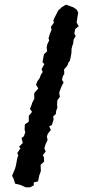

<svg xmlns="http://www.w3.org/2000/svg" viewBox="-20 -714 405 827"><path d="M69 83 45 77 39 57 32 43 45 12 49 -3 54 -31 59 -46 54 -54 68 -75 62 -82 78 -98 73 -120 83 -127 89 -145 86 -154 87 -178 104 -190V-199V-215L118 -232L109 -245L117 -265L118 -270L128 -289L127 -308L129 -315L145 -333L135 -349L141 -364L151 -378L156 -392L164 -404L159 -416L171 -438L163 -446L167 -468L170 -481L183 -493L181 -510L184 -524L192 -540L189 -549L194 -566L202 -586L199 -598L212 -616L210 -626L216 -640L231 -669L242 -679L246 -683L264 -694L297 -682L311 -672L317 -659L315 -649L310 -617L319 -601L304 -589L300 -569L306 -559L297 -543L295 -526L292 -518L288 -503V-489L285 -470L281 -452L275 -445L270 -431L256 -415L257 -395L251 -387L247 -370L254 -359L245 -342L237 -321L235 -314L238 -297L227 -282L226 -263L227 -250L222 -237L221 -224L209 -212L211 -199L203 -175L192 -170L199 -154L186 -138L182 -126L185 -111L176 -92L171 -74L177 -62L164 -45L169 -38L170 -18L155 -4L156 23L149 42L144 67L125 72L126 84L109 93H91Z"/></svg>

Font: Winky Rough
Style: Regular
Weight: 400
Designer: Simon Atzbach
Foundry: typofactur
Version: Version 1.206